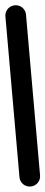

<svg xmlns="http://www.w3.org/2000/svg" viewBox="-60 -904 220 929"><g transform="rotate(-5 50.0 -440.0)"><path d="M0 -50.3H100V-830.3H0ZM50.3 -100Q36.3 -100 24.8 -93.3Q13.3 -86.7 6.7 -75.2Q0 -63.7 0 -50.3Q0 -36.3 6.7 -24.8Q13.3 -13.3 24.8 -6.7Q36.3 0 50.3 0Q63.7 0 75.2 -6.7Q86.7 -13.3 93.3 -24.8Q100 -36.3 100 -50.3Q100 -63.7 93.3 -75.2Q86.7 -86.7 75.2 -93.3Q63.7 -100 50.3 -100ZM50.3 -880Q36.3 -880 24.8 -873.3Q13.3 -866.7 6.7 -855.2Q0 -843.7 0 -830.3Q0 -816.3 6.7 -804.8Q13.3 -793.3 24.8 -786.7Q36.3 -780 50.3 -780Q63.7 -780 75.2 -786.7Q86.7 -793.3 93.3 -804.8Q100 -816.3 100 -830.3Q100 -843.7 93.3 -855.2Q86.7 -866.7 75.2 -873.3Q63.7 -880 50.3 -880Z"/></g></svg>

Font: Wavefont Thin
Style: Regular
Weight: 100
Monospace: yes
Version: Version 3.005;gftools[0.9.33]